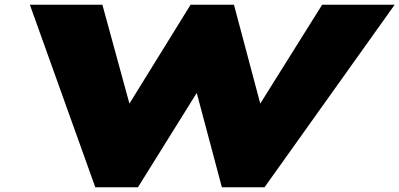

<svg xmlns="http://www.w3.org/2000/svg" viewBox="-20 -790 1685 810"><path d="M562 0 810 -398 916 0H1096L1645 -770H1339L1078 -353L967 -770H784L526 -353L412 -770H106L382 0Z"/></svg>

Font: Hussar Dziwak
Style: Kur
Weight: 400
Version: Version 1.022